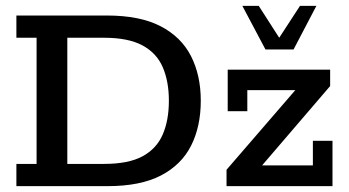

<svg xmlns="http://www.w3.org/2000/svg" viewBox="-20 -636 1192 656"><path d="M36 0V-76H105V-507H36V-583H345Q458 -583 528.5 -546.5Q599 -510 632.5 -444.5Q666 -379 666 -292Q666 -204 633 -138.5Q600 -73 530 -36.5Q460 0 347 0ZM210 -76H336Q419 -76 467 -102Q515 -128 536 -176.5Q557 -225 557 -292Q557 -358 536 -406.5Q515 -455 466.5 -481Q418 -507 336 -507H210ZM754 0V-56L1014 -357L1027 -328H825V-256H758V-398H1108V-342L849 -40L837 -71H1049V-155H1116V0ZM887 -467 808 -616H864L934 -507L1005 -616H1061L983 -467Z"/></svg>

Font: Rokkitt SemiBold Medium
Style: Regular
Weight: 500
Version: Version 3.103